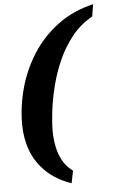

<svg xmlns="http://www.w3.org/2000/svg" viewBox="-60 -812 582 991"><g transform="rotate(-5 230.5 -316.5)"><path d="M270 139Q190 111 139.5 62Q89 13 65.5 -50.5Q42 -114 42 -186Q42 -279 67.5 -372.5Q93 -466 145 -547.5Q197 -629 276 -688Q355 -747 461 -772L451 -709Q389 -675 345 -620Q301 -565 272 -499Q243 -433 226.5 -366Q210 -299 203 -239.5Q196 -180 196 -139Q196 -98 204 -57.5Q212 -17 231 17Q250 51 283 75Z"/></g></svg>

Font: Noto Serif
Style: Italic
Weight: 400
Italic angle: -12°
Designer: Monotype Design Team
Foundry: Monotype Imaging Inc.
Version: Version 2.013